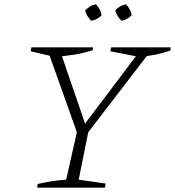

<svg xmlns="http://www.w3.org/2000/svg" viewBox="-20 -868 809 888"><path d="M345 -230 204 -626 206 -639H256L379 -280H361L632 -639H676L675 -630L368 -230ZM152 0 154 -17Q188 -25 221 -30Q254 -35 286 -37L340 -276H392L344 -37L469 -19L465 0ZM231 -605 122 -631 125 -649H410L409 -636Q366 -622 322 -615Q278 -608 231 -605ZM623 -605 490 -631 494 -649H769V-635Q734 -622 697.5 -615Q661 -608 623 -605ZM424 -848Q434 -837 441 -824.5Q448 -812 450 -798Q442 -788 428.5 -781Q415 -774 402 -772Q391 -783 383.5 -795.5Q376 -808 374 -820Q385 -831 397 -838.5Q409 -846 424 -848ZM563 -848Q574 -836 580.5 -824Q587 -812 589 -798Q579 -787 567 -780.5Q555 -774 542 -772Q532 -781 524.5 -793.5Q517 -806 513 -820Q523 -831 536 -838.5Q549 -846 563 -848Z"/></svg>

Font: Piazzolla Thin Thin
Style: Italic
Weight: 250
Italic angle: -11.3°
Version: Version 2.005